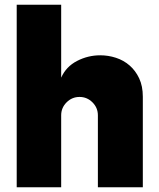

<svg xmlns="http://www.w3.org/2000/svg" viewBox="-20 -796 674 816"><path d="M51 0V-776H240V-466Q261 -513 307.5 -537Q354 -561 406 -561Q440 -561 472.5 -550.5Q505 -540 530.5 -518Q556 -496 571.5 -463Q587 -430 587 -385V0H396V-306Q396 -338 373 -361Q350 -384 318 -384Q286 -384 263 -361Q240 -338 240 -306V0Z"/></svg>

Font: Afrihost Sans Black
Style: Regular
Weight: 900
Foundry: https://www.afrihost.com
Version: Version 1.000